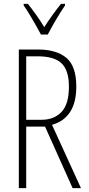

<svg xmlns="http://www.w3.org/2000/svg" viewBox="-20 -969 456 989"><path d="M175 -714Q271 -714 322 -671Q373 -628 373 -523Q373 -362 248 -326L397 0H354L212 -317H115V0H77V-714ZM173 -679H115V-352H194Q258 -352 296.5 -392Q335 -432 335 -523Q335 -606 297.5 -642.5Q260 -679 173 -679ZM191 -791Q178 -815 162 -843.5Q146 -872 130 -898Q114 -924 102 -941V-949H124Q143 -925 166 -893Q189 -861 208 -829Q229 -862 248.5 -889Q268 -916 294 -949H315V-941Q293 -909 268.5 -867.5Q244 -826 226 -791Z"/></svg>

Font: Noto Sans Arabic UI XCn XLt
Style: Regular
Weight: 200
Width: 2
Designer: Monotype Design Team, Nadine Chahine and Nizar Qandah
Foundry: Monotype Imaging Inc.
Version: Version 2.010; ttfautohint (v1.8.4.7-5d5b)